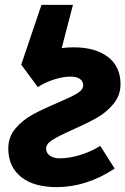

<svg xmlns="http://www.w3.org/2000/svg" viewBox="-20 -754 514 787"><path d="M150 -734H279L233 -557Q257 -560 282 -560Q371 -560 422.5 -520.5Q474 -481 474 -409Q474 -363 445 -328Q416 -293 376 -270.5Q336 -248 275 -221Q219 -196 194 -180Q169 -164 169 -145Q169 -127 184.5 -116Q200 -105 225 -105Q263 -105 306.5 -118Q350 -131 391 -156L450 -63Q335 13 212 13Q118 13 66 -29Q14 -71 14 -145Q14 -193 43.5 -227.5Q73 -262 113 -284Q153 -306 217 -333Q271 -356 296 -371Q321 -386 321 -404Q321 -421 307.5 -430.5Q294 -440 270 -440Q239 -440 202.5 -428.5Q166 -417 135 -397L67 -489Z"/></svg>

Font: Nebula Sans Bold
Style: Regular
Weight: 700
Italic angle: -9°
Designer: Paul D. Hunt for Adobe (as Source Sans)
Foundry: Nebula Entertainment & Broadcasting LLC
Version: Version 1.010